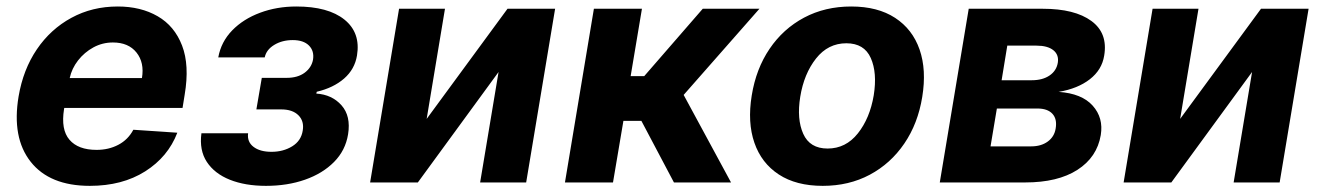

<svg xmlns="http://www.w3.org/2000/svg" viewBox="-20 -573 4145 603"><path d="M262.1 10.7Q136 10.7 76.3 -65Q16.7 -140.6 38.4 -270.2Q52.6 -354.4 95.7 -418Q138.8 -481.5 204.2 -517Q269.5 -552.6 349.8 -552.6Q422.2 -552.6 475.1 -522Q528.1 -491.5 551.8 -429.9Q575.6 -368.3 560 -275.6L553.3 -234H181.8L181.1 -230.1Q170.8 -165.8 198.2 -134.1Q225.5 -102.3 283.4 -102.3Q321.4 -102.3 351.7 -118.3Q382.1 -134.2 398.8 -165.5L536.9 -156.2Q507.8 -80.3 435.9 -34.8Q364 10.7 262.1 10.7ZM198.9 -327.8H425.8Q433.9 -376.4 408.7 -408Q383.5 -439.6 334.5 -439.6Q301.8 -439.6 273.4 -424.2Q245 -408.7 225.1 -383.2Q205.3 -357.6 198.9 -327.8Z M612.6 -154.5H759.2Q755.7 -127.5 776.1 -111.9Q796.5 -96.2 832.7 -96.2Q869.7 -96.2 897.7 -113.5Q925.8 -130.7 930.8 -163Q935.7 -192.5 917.3 -210.9Q898.8 -229.4 863.3 -229.4H785.2L802.2 -328.5H880.3Q915.1 -328.5 936.8 -344.6Q958.5 -360.8 963.1 -385.7Q967.3 -413 950.3 -430Q933.2 -447.1 899.5 -447.1Q866.1 -447.1 841.3 -432Q816.4 -416.9 811.4 -392.8H665.5Q674.4 -441.8 709.3 -477.6Q744.3 -513.5 796.9 -533Q849.4 -552.6 910.5 -552.6Q1010.7 -552.6 1061.8 -511.4Q1112.9 -470.2 1101.2 -398.8Q1094.1 -355.5 1060.7 -326.3Q1027.3 -297.2 974.8 -284.8L973.4 -279.1Q1022.7 -275.9 1052.6 -242.2Q1082.4 -208.5 1073.2 -151.3Q1065 -100.5 1029.1 -64.3Q993.3 -28.1 938 -8.7Q882.8 10.7 815.3 10.7Q750 10.7 701.9 -8.5Q653.8 -27.7 629.6 -64.5Q605.5 -101.2 612.6 -154.5Z M1320 -199.6 1573.9 -545.5H1723.4L1632.5 0H1487.9L1545.8 -346.9L1292.3 0H1142.4L1233.3 -545.5H1377.5Z M1754.3 0 1845.2 -545.5H1996.1L1960.6 -333.8H2003.2L2187.1 -545.5H2365.1L2127.1 -274.9L2275.9 0H2096.6L1994.3 -193.5H1937.9L1905.2 0Z M2563.9 10.7Q2480.5 10.7 2426 -25Q2371.4 -60.7 2349.3 -124.6Q2327.1 -188.6 2340.9 -273.1Q2354.4 -356.9 2397 -419.7Q2439.6 -482.6 2505.3 -517.6Q2571 -552.6 2653.4 -552.6Q2736.5 -552.6 2791.2 -516.9Q2845.9 -481.2 2868.1 -417.3Q2890.3 -353.3 2876.4 -268.5Q2862.9 -185 2820.1 -122.2Q2777.3 -59.3 2711.8 -24.3Q2646.3 10.7 2563.9 10.7ZM2579.2 -106.5Q2636.4 -106.5 2674.2 -154.1Q2712 -201.7 2724.1 -273.8Q2735.4 -344.5 2714.8 -390.8Q2694.2 -437.1 2638.1 -437.1Q2580.6 -437.1 2542.8 -389.2Q2505 -341.3 2493.3 -269.2Q2481.9 -198.9 2502.7 -152.7Q2523.4 -106.5 2579.2 -106.5Z M2931.5 0 3022.4 -545.5H3254.6Q3355.5 -545.5 3407.7 -507.1Q3459.9 -468.8 3447.8 -398.1Q3440.7 -353.7 3402.9 -324.2Q3365.1 -294.7 3304.7 -284.4Q3377.5 -279.5 3411.8 -241.1Q3446 -202.8 3437.1 -148.8Q3425.4 -79.2 3363.8 -39.6Q3302.2 0 3199.6 0ZM3090.9 -113.3H3218.4Q3250 -113.3 3270.8 -128.6Q3291.5 -143.8 3295.5 -169.7Q3300.4 -199.2 3285.2 -215.7Q3269.9 -232.2 3238.3 -232.2H3110.8ZM3125.7 -321H3220.5Q3254.3 -321 3276.1 -335.8Q3297.9 -350.5 3302.2 -376.1Q3306.1 -400.9 3288.2 -415.3Q3270.2 -429.7 3235.1 -429.7H3143.5Z M3686.4 -199.6 3940.3 -545.5H4089.8L3998.9 0H3854.4L3912.3 -346.9L3658.7 0H3508.9L3599.8 -545.5H3744Z"/></svg>

Font: Inter UI
Style: Bold Italic
Weight: 700
Italic angle: 9.39999°
Designer: Rasmus Andersson
Foundry: rsms
Version: 3.2;8d6f07862